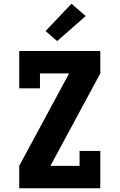

<svg xmlns="http://www.w3.org/2000/svg" viewBox="-20 -1008 640 1028"><path d="M83 0V-120L350 -615H194V-535H83V-735H517V-615L250 -120H406V-200H517V0ZM286 -788 224 -842 363 -988 439 -922Z"/></svg>

Font: Iosevka Etoile Heavy
Style: Regular
Weight: 900
Designer: Belleve Invis
Foundry: Belleve Invis
Version: Version 22.1.2; ttfautohint (v1.8.4)